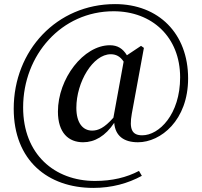

<svg xmlns="http://www.w3.org/2000/svg" viewBox="-20 -748 986 938"><path d="M654 -53C765 -53 899 -160 899 -365C899 -584 755 -728 542 -728C257 -728 47 -501 47 -217C47 36 214 170 436 170C526 170 605 148 673 111L659 87C598 119 528 136 444 136C247 136 93 6 93 -223C93 -479 280 -693 535 -693C723 -693 860 -567 860 -370C860 -189 757 -87 675 -87C626 -87 610 -115 624 -193L683 -514L669 -524L600 -478C580 -511 554 -527 517 -527C388 -527 263 -364 263 -203C263 -99 315 -53 386 -53C442 -53 495 -83 538 -148C543 -85 584 -53 654 -53ZM534 -173C489 -122 459 -110 430 -110C385 -110 353 -147 353 -221C353 -347 434 -483 521 -483C546 -483 567 -473 584 -447Z"/></svg>

Font: Noto Serif CJK JP SemiBold
Style: Regular
Weight: 600
Designer: Ryoko NISHIZUKA 西塚涼子 (kana & ideographs); Frank Grießhammer (Latin, Greek & Cyrillic); Wenlong ZHANG 张文龙 (bopomofo); San
Foundry: Adobe
Version: Version 2.001;hotconv 1.1.0;makeotfexe 2.6.0